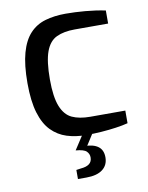

<svg xmlns="http://www.w3.org/2000/svg" viewBox="-83 -601 656 853"><g transform="rotate(-10 245.0 -174.5)"><path d="M269 6Q222 6 182.5 -6.5Q143 -19 113.5 -49Q84 -79 68 -132Q52 -185 52 -266Q52 -349 67 -402.5Q82 -456 110.5 -486.5Q139 -517 180 -529Q221 -541 272 -541Q314 -541 360.5 -537Q407 -533 451 -524V-465H300Q251 -465 218 -449.5Q185 -434 169 -390.5Q153 -347 153 -265Q153 -186 170 -143.5Q187 -101 219.5 -86Q252 -71 301 -71H459V-14Q436 -8 404.5 -3.5Q373 1 338.5 3.5Q304 6 269 6ZM199 192V151L220 148Q245 146 258 136Q271 126 271 107Q271 91 259.5 79.5Q248 68 211 65L253 53Q293 53 314.5 69Q336 85 336 118Q336 153 310.5 172.5Q285 192 237 192ZM211 65 263 -15H309L258 65Z"/></g></svg>

Font: Exo Thin Medium
Style: Regular
Weight: 500
Version: Version 2.000